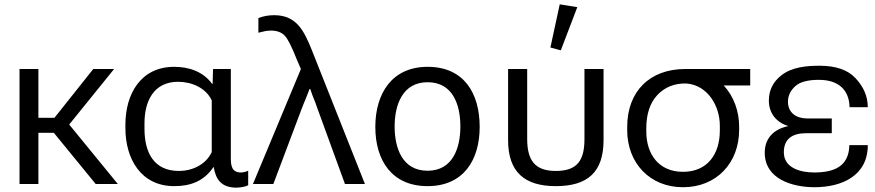

<svg xmlns="http://www.w3.org/2000/svg" viewBox="-20 -848 4032 885"><path d="M70 0H157V-236H228L421 0H523L299 -274L506 -530H410L231 -305H157V-530H70Z M783 10C859 10 920 -13 964 -78H965C975 -18 1002 15 1066 17C1090 17 1113 12 1124 6V-61C1114 -56 1100 -53 1090 -53C1049 -53 1044 -84 1044 -118V-530H962L960 -461H958C917 -518 851 -540 783 -540C628 -540 558 -414 558 -273V-257C558 -117 629 10 783 10ZM805 -60C687 -60 646 -148 646 -254V-280C646 -381 688 -471 801 -471C862 -471 929 -444 956 -385V-147C929 -89 866 -60 805 -60Z M1146 0H1240L1373 -353C1379 -368 1383 -379 1387 -387C1391 -396 1397 -412 1407 -438H1410C1419 -411 1425 -395 1428 -389C1431 -383 1435 -371 1441 -354L1570 0H1662L1417 -618C1382 -704 1348 -778 1244 -778C1216 -778 1193 -773 1171 -765V-697C1176 -698 1184 -701 1196 -703C1207 -706 1219 -707 1230 -707C1257 -707 1278 -699 1293 -683C1307 -668 1325 -632 1348 -574L1367 -530Z M1951 10C2116 10 2191 -110 2191 -263C2191 -418 2119 -540 1951 -540C1786 -540 1710 -416 1710 -263C1710 -109 1786 10 1951 10ZM1951 -61C1834 -61 1799 -166 1799 -265C1799 -364 1835 -469 1951 -469C2068 -469 2102 -364 2102 -265C2102 -166 2067 -61 1951 -61Z M2542 10C2688 10 2762 -54 2762 -202V-530H2674V-208C2674 -112 2644 -60 2542 -60C2442 -60 2410 -113 2410 -208V-530H2322V-202C2322 -55 2398 10 2542 10ZM2565 -616 2641 -815 2560 -828 2517 -629Z M3128 15C3283 15 3387 -97 3387 -250V-265C3387 -334 3363 -403 3316 -454H3438V-530H3139C2975 -530 2871 -427 2871 -263V-248C2871 -97 2975 15 3128 15ZM3128 -56C3017 -56 2959 -137 2959 -242V-257C2959 -322 2976 -374 3010 -410C3045 -447 3090 -465 3146 -463C3243 -454 3298 -359 3298 -269V-246C3298 -139 3242 -56 3128 -56Z M3734 15C3859 15 3980 -37 3980 -179H3895C3893 -78 3821 -53 3732 -53C3673 -53 3593 -72 3593 -146C3593 -211 3636 -234 3696 -234H3814V-302H3700C3652 -302 3612 -327 3612 -379C3612 -406 3623 -430 3645 -450C3666 -470 3703 -480 3754 -480C3846 -480 3894 -433 3896 -354H3980C3980 -404 3960 -449 3923 -488C3888 -526 3832 -545 3758 -545C3698 -545 3630 -539 3582 -501C3543 -471 3524 -432 3524 -384C3524 -326 3559 -283 3614 -267C3543 -252 3505 -208 3505 -144C3505 -22 3634 15 3734 15Z"/></svg>

Font: Cheyenne Sans
Style: Regular
Weight: 400
Designer: The Public Sans project authors (U.S. Web Design System), Libre Franklin designed by Pablo Impallari and Rodrigo Fuenzal
Foundry: The Cheyenne Sans Project Authors
Version: Version 2.007